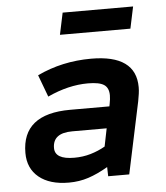

<svg xmlns="http://www.w3.org/2000/svg" viewBox="-51 -733 682 790"><g transform="rotate(-5 290.0 -337.5)"><path d="M202 12Q123 12 78.5 -24.5Q34 -61 34 -125Q34 -286 233 -286H395L397 -296Q399 -306 400 -315Q401 -324 401 -331Q401 -362 381.5 -375Q362 -388 315 -388Q234 -388 148 -348L114 -439Q217 -488 337 -488Q522 -488 522 -354Q522 -341 520 -327Q518 -313 515 -297L452 0H365L364 -38Q321 -13 283 -0.5Q245 12 202 12ZM233 -88Q269 -88 301 -97.5Q333 -107 361 -123L376 -197H234Q153 -197 153 -135Q153 -88 233 -88ZM218 -597 237 -687H528L509 -597Z"/></g></svg>

Font: Sometype Mono
Style: Bold Italic
Weight: 700
Italic angle: -12°
Monospace: yes
Designer: Ryoichi Tsunekawa
Foundry: Dharma Type
Version: Version 1.000; ttfautohint (v1.8.3)